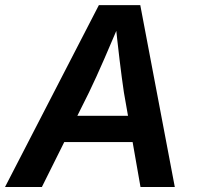

<svg xmlns="http://www.w3.org/2000/svg" viewBox="-43 -748 787 768"><path d="M-22.9 0 352.5 -727.5H518.1L656.2 0H519L452.6 -378.4Q444.3 -434.1 435.3 -508.8Q426.3 -583.5 416.5 -678.2H445.3Q406.2 -586.4 373.8 -511.7Q341.3 -437 313 -378.4L124.5 0ZM155.8 -179.7 172.9 -284.7H554.7L537.6 -179.7Z"/></svg>

Font: Inter 16pt SemiBold
Style: Italic
Weight: 600
Italic angle: -9.3988°
Version: Version 4.001;git-66647c0bb